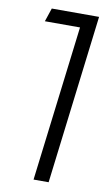

<svg xmlns="http://www.w3.org/2000/svg" viewBox="-84 -771 458 814"><g transform="rotate(10 145.0 -364.0)"><path d="M121.1 0H186L274.9 -727.5H71.3L51.8 -669.4H203.1Z"/></g></svg>

Font: Guggenheim Sans Display Light
Style: Italic
Weight: 300
Italic angle: -7°
Designer: Modified by Tom Baber under direction of Pentagram Design 2023
Foundry: rsms
Version: Version 1.001;Glyphs 3.1.2 (3151)